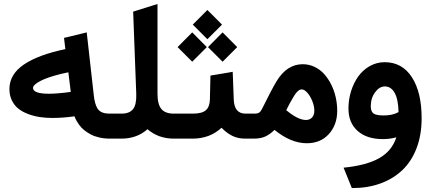

<svg xmlns="http://www.w3.org/2000/svg" viewBox="-20 -704 2189 975"><path d="M557.1 0H538.6Q509.3 0 483.9 -5.9Q458.5 -11.7 440.2 -21.7Q421.9 -31.7 407.5 -43.2Q393.1 -54.7 383.3 -68.4Q373.5 -82 367.7 -92.5Q361.8 -103 358.4 -113.3Q298.3 -105 246.1 -105Q212.4 -105 181.9 -109.6Q151.4 -114.3 122.8 -125Q94.2 -135.7 73.5 -152.1Q52.7 -168.5 40.3 -194.1Q27.8 -219.7 27.8 -251.5Q27.8 -326.2 100.8 -376Q173.8 -425.8 312 -454.6L307.1 -494.1L305.2 -511.7L322.3 -515.6L398.9 -534.2L420.4 -539.6L422.9 -517.1L456.1 -221.7Q458.5 -197.8 463.4 -180.9Q468.3 -164.1 474.6 -153.6Q481 -143.1 491 -137.2Q501 -131.3 512 -129.2Q522.9 -127 539.1 -127H557.1Q565.9 -127 565.9 -72.3V-55.7Q565.9 0 557.1 0ZM339.4 -237.3 327.1 -336.9Q288.1 -329.1 256.6 -319.8Q225.1 -310.5 205.3 -302.2Q185.5 -293.9 172.1 -285.4Q158.7 -276.9 153.1 -270Q147.5 -263.2 147.5 -257.8Q147.5 -228 228.5 -228Q272.5 -228 339.4 -237.3Z M868.7 0H862.8Q784.2 0 729 -47.9Q675.3 0 596.2 0H551.3Q543.5 0 538.3 -4.9Q533.2 -9.8 531 -19.3Q528.8 -28.8 528.3 -36.4Q527.8 -43.9 527.8 -55.7V-72.3Q527.8 -87.9 528.8 -98.1Q529.8 -108.4 535.4 -117.7Q541 -127 551.3 -127H597.2Q637.7 -127 655.8 -150.1Q673.8 -173.3 671.9 -227.5L656.2 -645L670.4 -649.4L754.4 -675.8L779.8 -683.6V-657.2V-228.5Q779.8 -173.8 799.6 -150.4Q819.3 -127 862.3 -127H868.7Q877.4 -127 877.4 -72.3V-55.7Q877.4 0 868.7 0Z M1241.7 0H1225.1Q1189 0 1160.6 -13.7Q1132.3 -27.3 1105 -55.2Q1045.4 0 957.5 0H863.3Q855.5 0 850.3 -4.9Q845.2 -9.8 843 -19.3Q840.8 -28.8 840.3 -36.4Q839.8 -43.9 839.8 -55.7V-72.3Q839.8 -87.9 840.8 -98.1Q841.8 -108.4 847.4 -117.7Q853 -127 863.3 -127H959.5Q1005.4 -127 1025.1 -144Q1044.9 -161.1 1045.9 -199.2L1048.3 -304.2L1048.8 -320.3L1064.5 -322.8L1139.6 -335.4L1161.6 -339.4L1162.6 -316.9L1167 -199.2Q1169.4 -127 1226.6 -127H1241.7Q1250.5 -127 1250.5 -72.3V-55.7Q1250.5 0 1241.7 0ZM1033.2 -653.3 1107.4 -579.1 1033.2 -504.9 959 -579.1ZM1110.4 -539.6 1184.6 -464.8 1110.4 -390.6 1036.1 -464.8ZM956.1 -539.6 1030.3 -464.8 956.1 -390.6 881.8 -464.8Z M1236.3 -127H1275.9Q1288.1 -127 1296.1 -132.3Q1304.2 -137.7 1310.5 -150.9Q1358.4 -247.6 1383.8 -290.5Q1436.5 -377.9 1517.1 -377.9Q1549.3 -377.9 1577.4 -364.5Q1605.5 -351.1 1626.2 -327.9Q1647 -304.7 1662.1 -274.4Q1677.2 -244.1 1684.8 -210Q1692.4 -175.8 1692.4 -141.1Q1692.4 -70.3 1650.1 -23.4Q1607.9 23.4 1538.1 23.4Q1457.5 23.4 1374 -44.4Q1351.1 -22 1327.6 -11Q1304.2 0 1268.1 0H1236.3Q1228.5 0 1223.4 -4.9Q1218.3 -9.8 1216.1 -19.3Q1213.9 -28.8 1213.4 -36.4Q1212.9 -43.9 1212.9 -55.7V-72.3Q1212.9 -87.9 1213.9 -98.1Q1214.8 -108.4 1220.5 -117.7Q1226.1 -127 1236.3 -127ZM1533.7 -94.7Q1552.7 -94.7 1564.5 -107.2Q1576.2 -119.6 1576.2 -142.6Q1576.2 -164.6 1566.2 -189.9Q1556.2 -215.3 1541 -232.7Q1525.9 -250 1512.2 -250Q1493.7 -250 1474.1 -218.3Q1451.2 -181.2 1433.6 -144.5Q1493.2 -94.7 1533.7 -94.7Z M1934.1 -265.1Q1906.7 -265.1 1884.8 -235.4Q1862.8 -205.6 1862.8 -164.1Q1862.8 -138.7 1876.2 -128.2Q1889.6 -117.7 1928.7 -117.7Q1973.6 -117.7 2003.9 -134.8Q2002.4 -199.7 1984.1 -232.4Q1965.8 -265.1 1934.1 -265.1ZM1933.6 -388.2Q2022 -388.2 2071.5 -312Q2121.1 -235.8 2121.1 -103.5Q2121.1 -19.5 2095.7 47.6Q2070.3 114.7 2023.9 159.2Q1977.5 203.6 1912.8 227.3Q1848.1 251 1770 251H1766.6L1761.7 238.8L1734.9 172.4L1724.6 147.5Q1839.8 136.2 1905 99.6Q1970.2 63 1992.7 -6.8Q1960.4 2.4 1923.8 2.4Q1842.8 2.4 1796.1 -39.1Q1749.5 -80.6 1749.5 -152.8Q1749.5 -198.2 1762.7 -240.7Q1775.9 -283.2 1799.3 -315.9Q1822.8 -348.6 1857.7 -368.4Q1892.6 -388.2 1933.6 -388.2Z"/></svg>

Font: Samim FD
Style: Bold-FD
Weight: 700
Foundry: DejaVu fonts team - Redesigned by Saber Rastikerdar
Version: Version 4.0.1